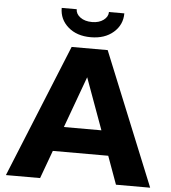

<svg xmlns="http://www.w3.org/2000/svg" viewBox="-59 -954 899 1008"><g transform="rotate(5 390.0 -450.0)"><path d="M484.9 -700.2 770 0H589.8L536.1 -147.9H244.1L189.9 0H9.8L294.9 -700.2ZM555.2 -899.9Q555.2 -839.4 509.5 -799.6Q463.9 -759.8 390.1 -759.8Q316.4 -759.8 270.8 -799.6Q225.1 -839.4 225.1 -899.9H304.2Q304.2 -875 328.1 -857.4Q352.1 -839.8 390.1 -839.8Q426.8 -839.8 450.4 -857.4Q474.1 -875 474.1 -899.9ZM291 -277.8H488.8L390.1 -548.8Z"/></g></svg>

Font: Gully
Style: Bold
Weight: 700
Designer: jaikishan Patel
Foundry: MagicType
Version: Version 1.000;Glyphs 3.2 (3242)